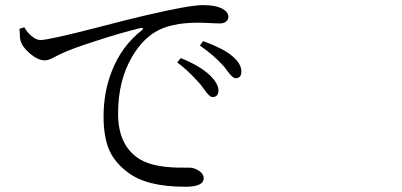

<svg xmlns="http://www.w3.org/2000/svg" viewBox="-20 -710 1540 736"><path d="M690.4 5.9Q542 5.9 470.7 -48.8Q422.9 -84 400.4 -130.9Q377 -182.6 377 -262.7Q377 -358.4 409.2 -438.5Q446.3 -533.2 523.4 -593.8Q529.3 -598.6 527.8 -601.6Q526.4 -604.5 518.6 -602.5Q438.5 -583 346.7 -552.7Q256.8 -524.4 211.9 -502.9Q206.1 -500 194.3 -494.1Q167 -478.5 152.3 -478.5Q126 -478.5 95.7 -503.9Q65.4 -529.3 58.6 -554.7Q55.7 -565.4 55.7 -586.9Q54.7 -595.7 54.7 -599.6L73.2 -605.5Q84 -585.9 101.6 -571.3Q119.1 -556.6 134.8 -556.6Q167 -556.6 352.5 -604.5Q475.6 -636.7 535.2 -650.4Q706.1 -690.4 756.8 -690.4Q801.8 -690.4 826.2 -679.7Q855.5 -666 855.5 -645.5Q855.5 -634.8 846.7 -627.4Q837.9 -620.1 822.3 -620.1Q814.5 -620.1 793.9 -621.1Q759.8 -623 738.3 -623Q632.8 -623 574.2 -586.9Q524.4 -556.6 487.3 -494.1Q432.6 -402.3 432.6 -274.4Q432.6 -151.4 515.6 -99.6Q572.3 -65.4 690.4 -67.4Q701.2 -67.4 705.1 -67.4Q724.6 -67.4 742.2 -55.7Q760.7 -43.9 760.7 -26.4Q760.7 5.9 690.4 5.9ZM793.9 -337.9Q783.2 -337.9 762.7 -367.2Q753.9 -378.9 749 -385.7Q746.1 -388.7 741.2 -394.5Q696.3 -444.3 659.2 -470.7L672.9 -487.3Q744.1 -459 784.2 -421.9Q817.4 -389.6 817.4 -363.3Q817.4 -337.9 793.9 -337.9ZM882.8 -410.2Q872.1 -410.2 852.5 -436.5Q842.8 -450.2 836.9 -457Q797.9 -500 746.1 -535.2L758.8 -552.7Q838.9 -522.5 869.1 -496.1Q905.3 -466.8 905.3 -435.5Q905.3 -410.2 882.8 -410.2Z"/></svg>

Font: Bpmf GenYo Min R
Style: R
Weight: 400
Foundry: But Ko
Version: Version 1.320